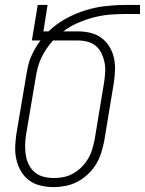

<svg xmlns="http://www.w3.org/2000/svg" viewBox="-20 -755 591 783"><path d="M199 8Q172 8 146 2Q120 -4 99.5 -19Q79 -34 66 -56Q53 -78 47 -103.5Q41 -129 42 -156Q43 -183 47 -210L87 -447Q90 -466 94 -484.5Q98 -503 105.5 -521Q113 -539 123 -556.5Q133 -574 145 -590H110L134 -735H174L157 -627H178Q210 -658 249.5 -679.5Q289 -701 330 -713.5Q371 -726 413 -730.5Q455 -735 496 -735H551V-698H496Q463 -698 430 -695.5Q397 -693 364 -684.5Q331 -676 298.5 -662Q266 -648 238 -627H298Q324 -627 349 -621Q374 -615 393.5 -600.5Q413 -586 426 -565Q439 -544 444.5 -519.5Q450 -495 449 -468.5Q448 -442 444 -416L405 -180Q400 -155 392.5 -131Q385 -107 371.5 -85Q358 -63 338.5 -44.5Q319 -26 296 -14Q273 -2 248 3Q223 8 199 8ZM200 -29Q220 -29 240 -33Q260 -37 278.5 -47.5Q297 -58 312.5 -73.5Q328 -89 339 -107.5Q350 -126 356 -146Q362 -166 366 -186L405 -422Q408 -443 409 -463Q410 -483 406 -502Q402 -521 393.5 -538.5Q385 -556 370.5 -568Q356 -580 336.5 -585Q317 -590 297 -590H196Q182 -574 170 -556.5Q158 -539 149 -520Q140 -501 134.5 -481Q129 -461 126 -441L86 -204Q83 -183 82.5 -162Q82 -141 85.5 -120.5Q89 -100 98 -82.5Q107 -65 122.5 -52Q138 -39 158.5 -34Q179 -29 200 -29Z"/></svg>

Font: Iosevka Extralight
Style: Italic
Weight: 200
Italic angle: -9°
Monospace: yes
Designer: Belleve Invis
Foundry: Belleve Invis
Version: Version 32.5.0; ttfautohint (v1.8.4)